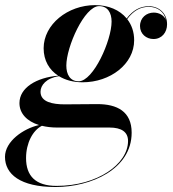

<svg xmlns="http://www.w3.org/2000/svg" viewBox="-75 -490 692 770"><path d="M256.5 -160C367 -160 463 -233 463 -328.5C463 -362 453 -390.5 435 -413.5C460.5 -447 487 -462.5 522 -462.5C556 -462.5 583.5 -443 590.5 -410C583 -429 562.5 -439.5 541.5 -439.5C512.5 -439.5 486.5 -419 486.5 -385.5C486.5 -354 511.5 -333.5 540.5 -333.5C574 -333.5 595 -360 595 -392.5C595 -437.5 562 -465 522 -465C486 -465 458 -448.5 433 -416C405 -450 360 -469.5 306.5 -469.5C196.5 -469.5 100 -392 100 -296.5C100 -247.5 122.5 -209.5 158.5 -186.5C71.5 -179 3 -138.5 3 -76.5C3 -35 33 -3.5 81.5 11.5C18.5 25.5 -55 77 -55 139C-55 208 5.5 260 147.5 260C291 260 453 188 453 42C453 -43 394.5 -72.5 315.5 -72.5C287 -72.5 219.5 -71.5 184.5 -71.5C136.5 -71.5 87.5 -80.5 87.5 -122C87.5 -148 110.5 -177 161.5 -184.5C187.5 -168.5 220 -160 256.5 -160ZM240.5 -164C206 -164 191 -191.5 191 -227C191 -302 263.5 -465.5 322.5 -465.5C357 -465.5 372.5 -438.5 372.5 -403.5C372.5 -328 299.5 -164 240.5 -164ZM29.5 144C29.5 83.5 56.5 33 93 14.5C111.5 19 132 21.5 154 21.5H364C412 21.5 438.5 39 438.5 75.5C438.5 168 315.5 255.5 152 255.5C67.5 255.5 29.5 215.5 29.5 144Z"/></svg>

Font: Bodoni* 72pt Medium
Style: Italic
Weight: 500
Italic angle: -13°
Version: Version 2.3